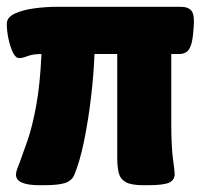

<svg xmlns="http://www.w3.org/2000/svg" viewBox="-23 -543 596 565"><path d="M93 2Q24 2 24 -29Q24 -36 27.5 -45.5Q31 -55 36 -68Q45 -92 58.5 -131Q72 -170 83.5 -232Q95 -294 99 -384Q74 -384 58.5 -378Q43 -372 34 -372Q23 -372 15 -388.5Q7 -405 2 -428.5Q-3 -452 -3 -473Q-3 -492 20.5 -503Q44 -514 78.5 -518.5Q113 -523 145 -523H508Q532 -523 541 -510.5Q550 -498 547 -464L545 -441Q542 -411 533 -397.5Q524 -384 503 -384H481V-181Q481 -112 486 -75.5Q491 -39 491 -31Q491 -13 474.5 -5.5Q458 2 412 2H399Q363 2 347 -7Q331 -16 326.5 -34Q322 -52 322 -79V-384H255Q253 -326 245 -258Q237 -190 224.5 -128.5Q212 -67 195 -27Q187 -10 167 -4Q147 2 106 2Z"/></svg>

Font: Asap Semi Condensed ExtraBold
Style: Regular
Weight: 800
Width: 4
Designer: Pablo Cosgaya
Foundry: Omnibus-Type
Version: Version 3.001; ttfautohint (v1.8.4.7-5d5b)